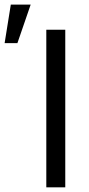

<svg xmlns="http://www.w3.org/2000/svg" viewBox="-115 -801 382 821"><path d="M83 0H164.1V-673.8H83ZM-68.8 -781.2 -95.2 -616.7H-40.5L16.1 -781.2Z"/></svg>

Font: FAU Chimera
Style: Regular
Weight: 400
Version: Version 1.002;hotconv 1.0.117;makeotfexe 2.5.65602